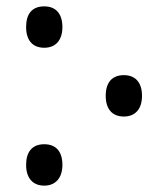

<svg xmlns="http://www.w3.org/2000/svg" viewBox="-20 -569 520 603"><path d="M119 -419C155 -419 176 -443 176 -484C176 -524 157 -549 119 -549C81 -549 62 -526 62 -484C62 -443 82 -419 119 -419ZM369 -203C405 -203 426 -227 426 -268C426 -309 406 -333 369 -333C332 -333 312 -310 312 -268C312 -226 333 -203 369 -203ZM119 14C155 14 176 -11 176 -51C176 -93 156 -116 119 -116C81 -116 62 -92 62 -51C62 -11 82 14 119 14Z"/></svg>

Font: Noto Sans Georgian SemiCondensed
Style: Regular
Weight: 400
Width: 4
Designer: Monotype Design Team, Akaki Razmadze
Foundry: Google LLC
Version: Version 2.005